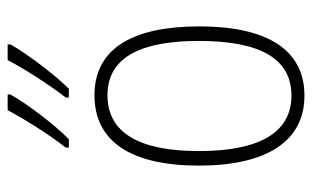

<svg xmlns="http://www.w3.org/2000/svg" viewBox="-177 -629 816 502"><g transform="rotate(-90 231.0 -378.0)"><path d="M366 -759V-766H325C306 -729 260 -656 227 -614V-606H250C289 -645 346 -722 366 -759ZM235 -759V-766H194C174 -728 131 -658 96 -614V-606H118C159 -646 215 -722 235 -759ZM413 -265C413 -433 359 -539 233 -539C111 -539 49 -442 49 -266C49 -90 112 10 232 10C353 10 413 -89 413 -265ZM87 -266C87 -419 133 -505 233 -505C336 -505 375 -411 375 -266C375 -108 330 -24 232 -24C133 -24 87 -112 87 -266Z"/></g></svg>

Font: Noto Sans Georgian Condensed ExtraLight
Style: Regular
Weight: 200
Width: 3
Designer: Monotype Design Team, Akaki Razmadze
Foundry: Google LLC
Version: Version 2.005